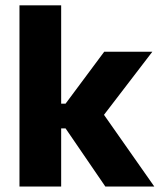

<svg xmlns="http://www.w3.org/2000/svg" viewBox="-20 -680 584 700"><path d="M364 0 219 -212H179V-302H219L360 -491.5H535.5L348.5 -247.5V-276.5L542.5 0ZM51 0V-660.5H203V0Z"/></svg>

Font: Anek Odia Medium
Style: Bold
Weight: 700
Version: Version 1.003